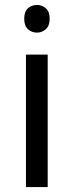

<svg xmlns="http://www.w3.org/2000/svg" viewBox="-20 -757 298 777"><path d="M130 -737Q150 -737 165.5 -723.5Q181 -710 181 -681Q181 -653 165.5 -639Q150 -625 130 -625Q108 -625 93 -639Q78 -653 78 -681Q78 -710 93 -723.5Q108 -737 130 -737ZM173 -536V0H85V-536Z"/></svg>

Font: Noto Sans Tirhuta
Style: Regular
Weight: 400
Designer: Monotype Design Team
Foundry: Monotype Imaging Inc.
Version: Version 2.003; ttfautohint (v1.8.4.7-5d5b)